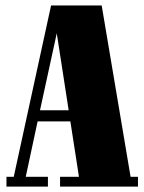

<svg xmlns="http://www.w3.org/2000/svg" viewBox="-20 -690 534 710"><path d="M168.9 -669.9H356L462.9 -36.1H490.2V0H202.1V-36.1H272L240.2 -241.2H119.1L75.2 -36.1H157.2V0H3.9V-36.1H30.8ZM189.9 -566.9 127.9 -282.2H233.9Z"/></svg>

Font: Lletraferida
Style: Heavy
Weight: 900
Designer: Josep Patau Bellart
Foundry: Josep Patau Bellart
Version: Version 1.000